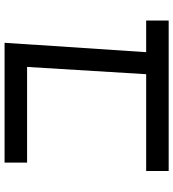

<svg xmlns="http://www.w3.org/2000/svg" viewBox="20 -744 740 819"><g transform="rotate(-90 389.5 -335.0)"><path d="M482 -81H69V15H711V-81H576L616 -685H105V-589H513Z"/></g></svg>

Font: コーポレート・ロゴ ver3 Medium
Style: Regular
Weight: 500
Designer: [KANA_main] LOGOTYPE.JP [Source Han Sans] Ryoko NISHIZUKA 西塚涼子 (kana, bopomofo & ideographs); Paul D. Hunt (Latin, Greek
Version: Version 12.001;FEAKit 1.0